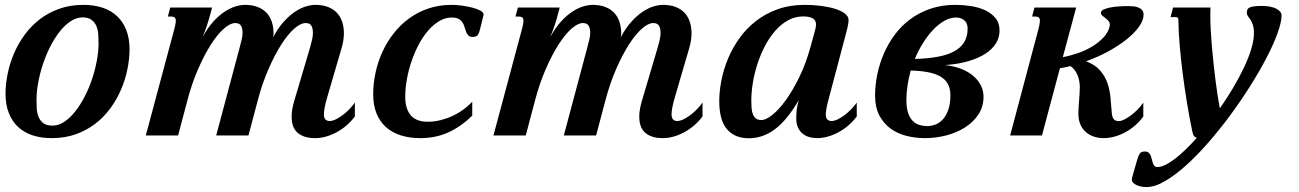

<svg xmlns="http://www.w3.org/2000/svg" viewBox="-20 -549 5262 778"><path d="M379.4 -374Q379.4 -390.6 378.2 -409.2Q377 -427.7 370.6 -443.1Q364.3 -458.5 351.1 -468.5Q337.9 -478.5 314.5 -478.5Q290 -478.5 266.6 -463.1Q243.2 -447.8 222.4 -421.6Q201.7 -395.5 184.3 -361.6Q167 -327.6 154.5 -290.5Q142.1 -253.4 135 -215.6Q127.9 -177.7 127.9 -144.5Q127.9 -127.4 128.9 -109.1Q129.9 -90.8 136.2 -75.4Q142.6 -60.1 155.5 -50Q168.5 -40 192.9 -40Q217.3 -40 240.5 -55.4Q263.7 -70.8 284.4 -96.9Q305.2 -123 322.8 -157Q340.3 -190.9 352.8 -228Q365.2 -265.1 372.3 -302.7Q379.4 -340.3 379.4 -374ZM189.5 10.7Q146.5 10.7 111.8 -0.7Q77.1 -12.2 53 -34.9Q28.8 -57.6 15.6 -91.3Q2.4 -125 2.4 -168.9Q2.4 -208 11 -250Q19.5 -292 36.6 -332Q53.7 -372.1 79.8 -408Q106 -443.8 140.9 -470.7Q175.8 -497.6 220 -513.4Q264.2 -529.3 317.9 -529.3Q360.8 -529.3 395.5 -517.8Q430.2 -506.3 454.3 -483.6Q478.5 -460.9 491.7 -427.2Q504.9 -393.6 504.9 -349.6Q504.9 -310.5 496.3 -268.6Q487.8 -226.6 470.7 -186.5Q453.6 -146.5 427.5 -110.6Q401.4 -74.7 366.5 -47.9Q331.5 -21 287.4 -5.1Q243.2 10.7 189.5 10.7Z M1306.6 -157.2Q1297.4 -126.5 1294.9 -109.6Q1292.5 -92.8 1292.5 -85.9Q1292.5 -71.3 1298.8 -64.9Q1305.2 -58.6 1315.4 -58.6Q1326.7 -58.6 1340.3 -65.2Q1354 -71.8 1368.2 -82.3Q1382.3 -92.8 1395.3 -106.2Q1408.2 -119.6 1418 -133.3V-77.1Q1401.9 -55.7 1382.3 -39.3Q1362.8 -22.9 1341.8 -12Q1320.8 -1 1299.3 4.9Q1277.8 10.7 1257.8 10.7Q1230.5 10.7 1211.9 3.9Q1193.4 -2.9 1182.1 -14.6Q1170.9 -26.4 1166.3 -42Q1161.6 -57.6 1161.6 -75.7Q1161.6 -91.8 1164.8 -109.1Q1168 -126.5 1173.3 -143.6L1235.4 -353Q1241.2 -373 1244.6 -388.4Q1248 -403.8 1248 -415.5Q1248 -434.1 1241.7 -444.8Q1235.4 -455.6 1218.3 -455.6Q1198.2 -455.6 1172.4 -432.9Q1146.5 -410.2 1119.9 -368.7Q1093.3 -327.1 1067.9 -269Q1042.5 -210.9 1023.9 -140.1L986.8 0H856L950.2 -353Q955.6 -373 959.2 -388.4Q962.9 -403.8 962.9 -415.5Q962.9 -434.1 956.5 -444.8Q950.2 -455.6 933.1 -455.6Q913.1 -455.6 887.2 -432.9Q861.3 -410.2 834.7 -368.7Q808.1 -327.1 782.7 -269Q757.3 -210.9 738.8 -140.1L701.7 0H570.8L687 -433.6Q692.4 -454.1 692.4 -463.9Q692.4 -474.6 687.5 -478.3Q682.6 -481.9 673.8 -481.9H660.2L669.9 -518.6H839.4L827.1 -473.1Q824.7 -463.4 818.1 -444.1Q811.5 -424.8 800.8 -398.4Q821.8 -437 845 -462.2Q868.2 -487.3 891.1 -502.2Q914.1 -517.1 935.1 -523.2Q956.1 -529.3 972.2 -529.3Q1002 -529.3 1023.9 -520.8Q1045.9 -512.2 1060.1 -497.1Q1074.2 -481.9 1081.3 -460.7Q1088.4 -439.5 1088.4 -414.1Q1088.4 -411.1 1087.9 -406.5Q1087.4 -401.9 1086.4 -397.5Q1106.9 -436 1130.4 -461.7Q1153.8 -487.3 1176.5 -502.2Q1199.2 -517.1 1220.2 -523.2Q1241.2 -529.3 1257.3 -529.3Q1287.1 -529.3 1309.1 -520.8Q1331.1 -512.2 1345.2 -497.1Q1359.4 -481.9 1366.5 -460.7Q1373.5 -439.5 1373.5 -414.1Q1373.5 -387.2 1364.7 -356Z M1810.5 -478Q1784.2 -478 1760 -463.6Q1735.8 -449.2 1714.8 -425Q1693.8 -400.9 1676.8 -368.7Q1659.7 -336.4 1647.5 -300.5Q1635.3 -264.6 1628.7 -227.8Q1622.1 -190.9 1622.1 -156.7Q1622.1 -132.3 1627.2 -115.2Q1632.3 -98.1 1640.4 -86.9Q1648.4 -75.7 1658.7 -69.3Q1668.9 -63 1679 -60.1Q1689 -57.1 1697.8 -56.4Q1706.5 -55.7 1712.4 -55.7Q1737.8 -55.7 1762.7 -61.5Q1787.6 -67.4 1810.8 -77.9Q1834 -88.4 1855 -103.3Q1876 -118.2 1893.6 -136.7V-80.6Q1847.7 -35.6 1796.6 -12.5Q1745.6 10.7 1683.6 10.7Q1639.6 10.7 1604.2 -0.5Q1568.8 -11.7 1543.9 -33.9Q1519 -56.2 1505.6 -89.6Q1492.2 -123 1492.2 -167Q1492.2 -211.4 1502 -255.9Q1511.7 -300.3 1530.3 -340.3Q1548.8 -380.4 1576.2 -415Q1603.5 -449.7 1638.7 -475.1Q1673.8 -500.5 1716.8 -514.9Q1759.8 -529.3 1809.6 -529.3Q1828.1 -529.3 1850.8 -526.4Q1873.5 -523.4 1893.3 -518.3Q1913.1 -513.2 1926.3 -506.1Q1939.5 -499 1939.5 -490.2Q1939.5 -488.3 1939 -486.8L1925.8 -433.1Q1921.9 -416 1916.3 -407.7Q1910.6 -399.4 1895.5 -399.4Q1883.8 -399.4 1877.9 -405.3Q1872.1 -411.1 1868.7 -419.9Q1865.2 -428.7 1862.5 -438.7Q1859.9 -448.7 1854.2 -457.5Q1848.6 -466.3 1838.6 -472.2Q1828.6 -478 1810.5 -478Z M2715.3 -157.2Q2706.1 -126.5 2703.6 -109.6Q2701.2 -92.8 2701.2 -85.9Q2701.2 -71.3 2707.5 -64.9Q2713.9 -58.6 2724.1 -58.6Q2735.4 -58.6 2749 -65.2Q2762.7 -71.8 2776.9 -82.3Q2791 -92.8 2804 -106.2Q2816.9 -119.6 2826.7 -133.3V-77.1Q2810.5 -55.7 2791 -39.3Q2771.5 -22.9 2750.5 -12Q2729.5 -1 2708 4.9Q2686.5 10.7 2666.5 10.7Q2639.2 10.7 2620.6 3.9Q2602.1 -2.9 2590.8 -14.6Q2579.6 -26.4 2575 -42Q2570.3 -57.6 2570.3 -75.7Q2570.3 -91.8 2573.5 -109.1Q2576.7 -126.5 2582 -143.6L2644 -353Q2649.9 -373 2653.3 -388.4Q2656.7 -403.8 2656.7 -415.5Q2656.7 -434.1 2650.4 -444.8Q2644 -455.6 2627 -455.6Q2606.9 -455.6 2581.1 -432.9Q2555.2 -410.2 2528.6 -368.7Q2502 -327.1 2476.6 -269Q2451.2 -210.9 2432.6 -140.1L2395.5 0H2264.6L2358.9 -353Q2364.3 -373 2367.9 -388.4Q2371.6 -403.8 2371.6 -415.5Q2371.6 -434.1 2365.2 -444.8Q2358.9 -455.6 2341.8 -455.6Q2321.8 -455.6 2295.9 -432.9Q2270 -410.2 2243.4 -368.7Q2216.8 -327.1 2191.4 -269Q2166 -210.9 2147.5 -140.1L2110.4 0H1979.5L2095.7 -433.6Q2101.1 -454.1 2101.1 -463.9Q2101.1 -474.6 2096.2 -478.3Q2091.3 -481.9 2082.5 -481.9H2068.8L2078.6 -518.6H2248L2235.8 -473.1Q2233.4 -463.4 2226.8 -444.1Q2220.2 -424.8 2209.5 -398.4Q2230.5 -437 2253.7 -462.2Q2276.9 -487.3 2299.8 -502.2Q2322.8 -517.1 2343.8 -523.2Q2364.7 -529.3 2380.9 -529.3Q2410.6 -529.3 2432.6 -520.8Q2454.6 -512.2 2468.8 -497.1Q2482.9 -481.9 2490 -460.7Q2497.1 -439.5 2497.1 -414.1Q2497.1 -411.1 2496.6 -406.5Q2496.1 -401.9 2495.1 -397.5Q2515.6 -436 2539.1 -461.7Q2562.5 -487.3 2585.2 -502.2Q2607.9 -517.1 2628.9 -523.2Q2649.9 -529.3 2666 -529.3Q2695.8 -529.3 2717.8 -520.8Q2739.7 -512.2 2753.9 -497.1Q2768.1 -481.9 2775.1 -460.7Q2782.2 -439.5 2782.2 -414.1Q2782.2 -387.2 2773.4 -356Z M3065.4 -62.5Q3083 -62.5 3109.4 -83.3Q3135.7 -104 3164.1 -143.1Q3192.4 -182.1 3219.5 -237.8Q3246.6 -293.5 3265.6 -363.8L3283.2 -428.2Q3286.6 -439.9 3286.6 -449.7Q3286.6 -467.3 3272.9 -474.9Q3259.3 -482.4 3234.4 -482.4Q3201.7 -482.4 3173.3 -466.8Q3145 -451.2 3121.8 -424.8Q3098.6 -398.4 3080.3 -363.8Q3062 -329.1 3049.6 -291Q3037.1 -252.9 3030.8 -214.4Q3024.4 -175.8 3024.4 -141.1Q3024.4 -126 3025.4 -111.8Q3026.4 -97.7 3030.5 -86.7Q3034.7 -75.7 3043 -69.1Q3051.3 -62.5 3065.4 -62.5ZM2894.5 -139.6Q2894.5 -179.7 2903.3 -224.1Q2912.1 -268.6 2930.2 -311.8Q2948.2 -355 2976.3 -394.3Q3004.4 -433.6 3043 -463.6Q3081.5 -493.7 3130.9 -511.5Q3180.2 -529.3 3240.7 -529.3Q3272.9 -529.3 3304.7 -525.4Q3336.4 -521.5 3361.8 -513.9Q3387.2 -506.3 3402.8 -494.6Q3418.5 -482.9 3418.5 -467.8Q3418.5 -459.5 3416.7 -450.2Q3415 -440.9 3412.6 -430.7L3340.3 -157.2Q3331.5 -126.5 3328.9 -109.6Q3326.2 -92.8 3326.2 -85.9Q3326.2 -71.3 3332.5 -64.9Q3338.9 -58.6 3349.1 -58.6Q3360.4 -58.6 3374 -65.2Q3387.7 -71.8 3401.9 -82.3Q3416 -92.8 3429 -106.2Q3441.9 -119.6 3451.7 -133.3V-77.1Q3435.5 -55.7 3416 -39.3Q3396.5 -22.9 3375.5 -12Q3354.5 -1 3333 4.9Q3311.5 10.7 3291.5 10.7Q3273.9 10.7 3258.3 6.1Q3242.7 1.5 3231.2 -8.3Q3219.7 -18.1 3213.1 -33.2Q3206.5 -48.3 3206.5 -68.8Q3206.5 -89.8 3208.7 -106.9Q3210.9 -124 3216.8 -143.6Q3170.4 -63.5 3121.1 -26.1Q3071.8 11.2 3014.2 11.2Q2957.5 11.2 2926 -25.1Q2894.5 -61.5 2894.5 -139.6Z M3809.1 -285.2Q3843.8 -281.7 3872.6 -270.8Q3901.4 -259.8 3921.9 -242.9Q3942.4 -226.1 3953.9 -204.1Q3965.3 -182.1 3965.3 -157.2Q3965.3 -116.7 3944.6 -85.2Q3923.8 -53.7 3890.1 -32.5Q3856.4 -11.2 3814 -0.2Q3771.5 10.7 3728 10.7Q3689 10.7 3652.6 1.5Q3616.2 -7.8 3588.1 -28.3Q3560.1 -48.8 3543 -81.5Q3525.9 -114.3 3525.9 -161.1Q3525.9 -203.6 3534.9 -247.6Q3543.9 -291.5 3561.8 -332.5Q3579.6 -373.5 3606.4 -409.4Q3633.3 -445.3 3669.4 -471.9Q3705.6 -498.5 3751 -513.9Q3796.4 -529.3 3850.6 -529.3Q3881.8 -529.3 3913.8 -524.4Q3945.8 -519.5 3971.7 -507.6Q3997.6 -495.6 4013.9 -475.6Q4030.3 -455.6 4030.3 -424.8Q4030.3 -397.5 4015.9 -373.8Q4001.5 -350.1 3973.6 -331.8Q3945.8 -313.5 3904.5 -301.3Q3863.3 -289.1 3809.1 -285.2ZM3652.8 -143.6Q3652.8 -111.3 3659.9 -90.8Q3667 -70.3 3679 -58.6Q3690.9 -46.9 3706.1 -42.5Q3721.2 -38.1 3737.3 -38.1Q3754.4 -38.1 3771.2 -44.7Q3788.1 -51.3 3801.3 -66.2Q3814.5 -81.1 3822.8 -105Q3831.1 -128.9 3831.1 -163.1Q3831.1 -189.9 3821 -208.5Q3811 -227.1 3791 -238.8Q3771 -250.5 3741 -256.3Q3710.9 -262.2 3670.4 -263.2Q3662.1 -233.9 3657.5 -203.9Q3652.8 -173.8 3652.8 -143.6ZM3900.9 -433.1Q3900.9 -455.1 3887.7 -466.6Q3874.5 -478 3853.5 -478Q3831.1 -478 3807.9 -465.3Q3784.7 -452.6 3762.7 -429.9Q3740.7 -407.2 3721.2 -376.5Q3701.7 -345.7 3687 -310.1Q3737.8 -311.5 3777.6 -318.6Q3817.4 -325.7 3844.7 -340.1Q3872.1 -354.5 3886.5 -377.4Q3900.9 -400.4 3900.9 -433.1Z M4188.5 -433.6Q4190.9 -443.8 4192.4 -451.4Q4193.8 -459 4193.8 -464.4Q4193.8 -474.6 4189.2 -478.3Q4184.6 -481.9 4175.8 -481.9H4162.1L4171.9 -518.6H4340.8L4286.6 -317.4Q4316.4 -322.8 4347.9 -333.7Q4379.4 -344.7 4406 -360.8Q4432.6 -377 4451.9 -397.7Q4471.2 -418.5 4476.6 -442.9Q4477.1 -444.8 4477.1 -448.7Q4477.1 -458 4471.4 -464.4Q4465.8 -470.7 4459 -475.8Q4452.1 -481 4446.5 -485.8Q4440.9 -490.7 4440.9 -497.6Q4441.4 -504.9 4451.4 -510Q4461.4 -515.1 4477.1 -518.3Q4492.7 -521.5 4512.2 -522.9Q4531.7 -524.4 4551.8 -524.4Q4562.5 -524.4 4573.5 -523.2Q4584.5 -522 4593.5 -518.3Q4602.5 -514.6 4608.2 -507.8Q4613.8 -501 4613.8 -489.7Q4613.8 -466.3 4595 -440.2Q4576.2 -414.1 4544.2 -388.7Q4512.2 -363.3 4470 -340.3Q4427.7 -317.4 4380.9 -300.8Q4417.5 -286.6 4437.5 -263.7Q4457.5 -240.7 4467.3 -212.6Q4477.1 -184.6 4479.7 -153.8Q4482.4 -123 4484.9 -93.8Q4486.3 -73.7 4493.4 -65.9Q4500.5 -58.1 4514.2 -58.1Q4521.5 -58.1 4533.4 -63.7Q4545.4 -69.3 4559.3 -79.1Q4573.2 -88.9 4587.4 -102.8Q4601.6 -116.7 4612.8 -133.3V-77.1Q4598.1 -56.6 4579.1 -40.3Q4560.1 -23.9 4539.1 -12.7Q4518.1 -1.5 4495.8 4.6Q4473.6 10.7 4452.6 10.7Q4432.1 10.7 4413.6 4.9Q4395 -1 4380.6 -13.2Q4366.2 -25.4 4357.9 -44.4Q4349.6 -63.5 4349.6 -89.8Q4349.6 -100.1 4350.6 -113Q4351.6 -126 4352.5 -140.1Q4353.5 -154.3 4354.5 -168.7Q4355.5 -183.1 4355.5 -195.8Q4355.5 -206.5 4353.5 -218.8Q4351.6 -231 4346.9 -242.7Q4342.3 -254.4 4335 -264.6Q4327.6 -274.9 4317.4 -281.2Q4295.9 -275.9 4274.9 -272.5L4202.1 0H4073.2Z M4754.9 -467.3Q4754.9 -474.1 4752.4 -476.8Q4750 -479.5 4746.1 -479.5H4723.1L4733.4 -518.6H4885.3Q4884.8 -511.7 4884.5 -503.7Q4884.3 -495.6 4884.3 -486.8Q4884.3 -462.4 4885.7 -431.6Q4887.2 -400.9 4890.1 -367.4Q4893.1 -334 4896.7 -298.8Q4900.4 -263.7 4904.5 -230Q4908.7 -196.3 4913.3 -165.5Q4918 -134.8 4922.9 -109.9Q4951.7 -150.9 4976.8 -193.4Q5002 -235.8 5020.8 -275.6Q5039.6 -315.4 5050.3 -350.8Q5061 -386.2 5061 -413.1Q5061 -435.5 5056.6 -448.5Q5052.2 -461.4 5046.6 -469.7Q5041 -478 5036.6 -483.9Q5032.2 -489.7 5032.2 -498Q5032.2 -505.4 5034.7 -510.5Q5037.1 -515.6 5043.9 -518.8Q5050.8 -522 5063 -523.4Q5075.2 -524.9 5094.2 -524.9Q5129.9 -524.9 5151.4 -513.9Q5172.9 -502.9 5172.9 -486.3Q5172.9 -459 5156.7 -414.3Q5140.6 -369.6 5112.5 -315.7Q5084.5 -261.7 5046.9 -201.9Q5009.3 -142.1 4966.3 -83.7Q4923.3 -25.4 4877.2 27.6Q4831.1 80.6 4786.4 120.8Q4741.7 161.1 4700.4 185.1Q4659.2 209 4625.5 209Q4612.8 209 4602.1 206.5Q4591.3 204.1 4583.5 200Q4575.7 195.8 4571 190.9Q4566.4 186 4566.4 181.2Q4566.4 178.7 4566.7 174.8Q4566.9 170.9 4567.9 168.5L4587.9 98.6Q4592.8 81.5 4598.4 73.2Q4604 64.9 4619.1 64.9Q4628.9 64.9 4634.3 69.6Q4639.6 74.2 4642.6 81.3Q4645.5 88.4 4647.2 96.4Q4648.9 104.5 4651.4 111.6Q4653.8 118.7 4658 123.3Q4662.1 127.9 4670.4 127.9Q4684.1 127.9 4702.1 119.1Q4720.2 110.4 4740.7 94.7Q4761.2 79.1 4783.7 57.4Q4806.2 35.6 4829.6 9.3Q4818.8 5.4 4816.2 -0.7Q4813.5 -6.8 4811.5 -15.6Q4799.8 -71.3 4789.8 -132.1Q4779.8 -192.9 4772.2 -252.7Q4764.6 -312.5 4760 -367.7Q4755.4 -422.9 4754.9 -467.3Z"/></svg>

Font: Arian AMU Serif
Style: Bold Italic
Weight: 700
Italic angle: -15°
Designer: Ruben Hakobyan (Tarumian)
Foundry: Ruben Hakobyan (Tarumian)
Version: Version 1.002